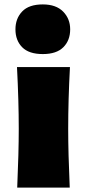

<svg xmlns="http://www.w3.org/2000/svg" viewBox="-20 -850 388 870"><path d="M50 -717Q50 -766 80.5 -798Q111 -830 174 -830Q234 -830 266 -797.5Q298 -765 298 -717Q298 -667 267 -636Q236 -605 174 -605Q111 -605 80.5 -636Q50 -667 50 -717ZM58 0Q65 -161 65 -266Q65 -391 57 -546H297Q289 -397 289 -266Q289 -156 296 0Z"/></svg>

Font: Mantou Sans
Style: Regular
Weight: 400
Designer: Mant0u / artakana
Foundry: Mant0u / artakana
Version: Version 1.001;October 22, 2023;FontCreator 14.0.0.2901 64-bi